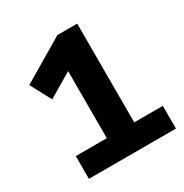

<svg xmlns="http://www.w3.org/2000/svg" viewBox="-163 -835 927 965"><g transform="rotate(-30 300.0 -352.5)"><path d="M78 0V-132H258V-574L335 -567L118 -438L54 -558L302 -705H417V-132H583V0Z"/></g></svg>

Font: Nunito Sans 6pt ExtraBold
Style: Regular
Weight: 800
Version: Version 3.101;gftools[0.9.27]